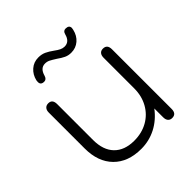

<svg xmlns="http://www.w3.org/2000/svg" viewBox="-194 -850 998 998"><g transform="rotate(-45 305.5 -350.5)"><path d="M71 -200V-464Q71 -481 79.5 -490.5Q88 -500 103 -500Q133 -500 133 -464V-200Q133 -126 172 -86Q211 -46 282 -46Q338 -46 381.5 -70.5Q425 -95 449.5 -139Q474 -183 474 -239V-464Q474 -481 482 -490.5Q490 -500 505 -500Q536 -500 536 -464V-26Q536 10 505 10Q490 10 482 0.5Q474 -9 474 -26V-91Q437 -42 386.5 -16Q336 10 278 10Q181 10 126 -46Q71 -102 71 -200ZM143 -616Q143 -623 144 -628Q152 -662 176.5 -683.5Q201 -705 235 -705Q259 -705 277.5 -696.5Q296 -688 318 -672Q334 -660 346.5 -654Q359 -648 372 -648Q408 -648 419 -691Q424 -711 441 -711Q467 -711 467 -690Q467 -686 465 -678Q457 -643 432.5 -622Q408 -601 374 -601Q353 -601 336 -609Q319 -617 298 -632Q276 -646 264 -652Q252 -658 237 -658Q203 -658 191 -615Q185 -594 168 -594Q143 -594 143 -616Z"/></g></svg>

Font: Kodchasan Light
Style: Regular
Weight: 300
Version: Version 1.000; ttfautohint (v1.6)